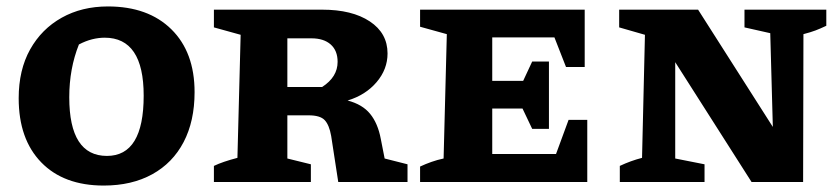

<svg xmlns="http://www.w3.org/2000/svg" viewBox="-20 -565 2608 596"><path d="M302 11Q178 11 108 -61Q38 -133 38 -260Q38 -348 73.5 -411.5Q109 -475 171.5 -510Q234 -545 315 -545Q440 -545 512 -474Q584 -403 584 -279Q584 -189 550 -124Q516 -59 452.5 -24Q389 11 302 11ZM312 -81Q426 -81 426 -268Q426 -448 305 -448Q286 -448 266 -443Q246 -438 225 -427Q195 -352 195 -263Q195 -81 312 -81Z M1174 -73 1245 -55V0H1030L1008 -143Q1002 -177 988 -192Q974 -207 938 -207H872V-73L945 -55V0H644V-50Q671 -63 717 -75L727 -457L644 -480V-535H980Q1073 -535 1128 -498.5Q1183 -462 1183 -399Q1183 -350 1149 -310Q1115 -270 1059 -253Q1105 -241 1129 -211.5Q1153 -182 1162 -134ZM947 -446H872V-295H980Q1028 -326 1028 -373Q1028 -408 1006.5 -427Q985 -446 947 -446Z M1745 -193H1803V0H1284V-48Q1301 -56 1319.5 -62.5Q1338 -69 1357 -73L1367 -459L1284 -482V-535H1795V-357H1737L1701 -449H1508V-314H1604L1632 -374H1684V-165H1632L1602 -228H1508V-87H1706Z M2291 -535H2545V-485Q2526 -476 2511.5 -470.5Q2497 -465 2474 -459L2473 0H2313L2076 -372V-73L2167 -55V0H1904V-50Q1938 -66 1973 -75L1982 -457L1902 -480V-535H2147L2379 -171L2371 -462L2291 -480Z"/></svg>

Font: Piazzolla SC
Style: Bold
Weight: 700
Designer: Juan Pablo del Peral
Foundry: Huerta Tipografica
Version: Version 1.330